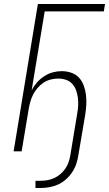

<svg xmlns="http://www.w3.org/2000/svg" viewBox="-20 -755 544 958"><path d="M157 183V147H182Q200 147 217 144Q234 141 250.5 133.5Q267 126 281.5 113.5Q296 101 306.5 85.5Q317 70 322.5 53.5Q328 37 331 19L365 -187Q369 -208 370 -228Q371 -248 368.5 -267.5Q366 -287 359.5 -305Q353 -323 340 -337Q327 -351 308.5 -357Q290 -363 269 -363Q251 -363 232 -358Q213 -353 196.5 -342Q180 -331 167 -315.5Q154 -300 145 -282.5Q136 -265 131 -246.5Q126 -228 123 -210L88 0H48L169 -735H504L498 -698H203L138 -305Q149 -326 165 -344Q181 -362 201 -375Q221 -388 243.5 -394Q266 -400 288 -400Q313 -400 336 -392Q359 -384 374.5 -367Q390 -350 398 -327.5Q406 -305 409 -280.5Q412 -256 410.5 -231Q409 -206 405 -181L371 19Q368 41 360.5 63Q353 85 340 104.5Q327 124 309 140Q291 156 270 165.5Q249 175 226.5 179Q204 183 182 183Z"/></svg>

Font: Iosevka SS04 XLt Obl
Style: Regular
Weight: 200
Italic angle: -9°
Monospace: yes
Designer: Belleve Invis
Foundry: Belleve Invis
Version: Version 19.0.0; ttfautohint (v1.8.4)